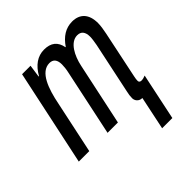

<svg xmlns="http://www.w3.org/2000/svg" viewBox="-198 -685 1010 1010"><g transform="rotate(-45 307.0 -180.0)"><path d="M472 0 433 186H509L564 -75C555 -71 543 -68 534 -68C523 -68 518 -74 518 -81C518 -89 519 -99 522 -112L577 -375C582 -399 586 -424 586 -444C586 -511 552 -546 495 -546C447 -546 408 -521 377 -475H375C366 -523 337 -546 286 -546C238 -546 198 -518 169 -466H166L176 -536H113L-1 0H77L139 -292C157 -383 189 -476 256 -476C284 -476 298 -458 298 -424C298 -410 296 -389 291 -368L213 0H290L364 -347C377 -410 411 -476 463 -476C491 -476 506 -458 506 -423C506 -409 503 -389 499 -367L439 -83C435 -67 433 -51 433 -37C433 -20 446 0 472 0Z"/></g></svg>

Font: Noto Sans ExtraCondensed
Style: Italic
Weight: 400
Width: 2
Italic angle: -12°
Designer: Monotype Design Team
Foundry: Monotype Imaging Inc.
Version: Version 2.013